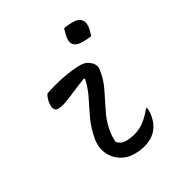

<svg xmlns="http://www.w3.org/2000/svg" viewBox="-181 -886 962 1026"><g transform="rotate(-30 300.0 -373.5)"><path d="M109 -498Q165 -518 227 -530Q289 -542 339 -542Q372 -542 396 -519.5Q420 -497 415 -468Q408 -416 384 -366Q360 -316 335 -267Q310 -218 300 -167Q292 -125 296 -91Q306 -81 318 -75Q330 -69 349 -69Q398 -69 440.5 -91Q483 -113 526 -166H532Q534 -153 533.5 -139Q533 -125 529 -108Q518 -60 487 -31Q466 -11 431.5 1.5Q397 14 351 14Q306 14 270 -9.5Q234 -33 216.5 -73.5Q199 -114 208 -164Q219 -224 241.5 -272Q264 -320 287.5 -366Q311 -412 323 -466L317 -470Q278 -455 240.5 -438.5Q203 -422 172 -410.5Q141 -399 118 -399Q101 -399 94.5 -416Q88 -433 95 -464Q99 -482 109 -498ZM361 -756Q374 -759 388.5 -760Q403 -761 416 -761Q454 -761 469 -740Q484 -719 475 -682L466 -647Q454 -645 439.5 -644Q425 -643 411 -643Q330 -643 352 -724Z"/></g></svg>

Font: Recursive Mn Csl St
Style: Italic
Weight: 400
Italic angle: -15°
Monospace: yes
Version: Version 1.079;hotconv 1.0.112;makeotfexe 2.5.65598; ttfautoh